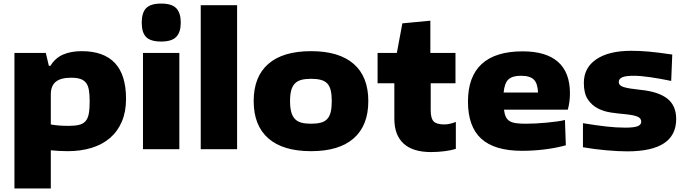

<svg xmlns="http://www.w3.org/2000/svg" viewBox="-20 -837 3845 1077"><path d="M61 -540H237L254 -468H263Q290 -512 334 -531Q378 -550 438 -550Q562 -550 624.5 -483.5Q687 -417 687 -282Q687 -210 663.5 -155Q640 -100 597 -63Q554 -26 493.5 -7.5Q433 11 359 11Q333 11 309 9.5Q285 8 265 6V220H61ZM365 -131Q400 -131 423 -136.5Q446 -142 459.5 -157Q473 -172 478 -199Q483 -226 483 -269Q483 -307 478.5 -332.5Q474 -358 462 -373Q450 -388 430 -394.5Q410 -401 379 -401Q320 -401 292.5 -378Q265 -355 265 -307V-139Q285 -135 310.5 -133Q336 -131 365 -131Z M884 -604Q825 -604 800 -629Q775 -654 775 -710Q775 -766 800 -791.5Q825 -817 884 -817Q944 -817 969 -790.5Q994 -764 994 -710Q994 -657 969 -630.5Q944 -604 884 -604ZM782 -540H986V0H782Z M1106 -808H1310V0H1106Z M1725 11Q1567 11 1485 -61Q1403 -133 1403 -270Q1403 -407 1485 -478.5Q1567 -550 1725 -550Q1882 -550 1964 -478.5Q2046 -407 2046 -270Q2046 -133 1964 -61Q1882 11 1725 11ZM1725 -143Q1757 -143 1779.5 -149Q1802 -155 1815.5 -169.5Q1829 -184 1835 -208.5Q1841 -233 1841 -270Q1841 -306 1835 -330.5Q1829 -355 1815.5 -369Q1802 -383 1779.5 -389Q1757 -395 1725 -395Q1693 -395 1670.5 -389Q1648 -383 1634 -368.5Q1620 -354 1613.5 -330Q1607 -306 1607 -270Q1607 -234 1613.5 -209.5Q1620 -185 1634 -170Q1648 -155 1670.5 -149Q1693 -143 1725 -143Z M2398 16Q2296 16 2244 -31.5Q2192 -79 2192 -171V-370H2098V-540H2206L2237 -706L2394 -721V-540H2535V-370H2396V-218Q2396 -173 2412.5 -156Q2429 -139 2473 -139Q2501 -139 2537 -153V-2Q2513 6 2474.5 11Q2436 16 2398 16Z M2909 9Q2754 9 2679.5 -59Q2605 -127 2605 -267Q2605 -407 2682 -478Q2759 -549 2912 -549Q3043 -549 3110 -490Q3177 -431 3177 -314Q3177 -265 3165 -222H2807Q2810 -197 2817.5 -181.5Q2825 -166 2839 -157.5Q2853 -149 2875 -146Q2897 -143 2929 -143Q2955 -143 2985.5 -144.5Q3016 -146 3046 -149Q3076 -152 3103 -155.5Q3130 -159 3149 -164L3154 -22Q3100 -7 3036 1Q2972 9 2909 9ZM2902 -412Q2854 -412 2832 -391.5Q2810 -371 2805 -318H2998Q2996 -369 2974.5 -390.5Q2953 -412 2902 -412Z M3499 12Q3448 12 3380.5 6Q3313 0 3250 -11V-146Q3323 -134 3380 -127.5Q3437 -121 3488 -121Q3536 -121 3556.5 -129Q3577 -137 3577 -154Q3577 -174 3555.5 -183Q3534 -192 3482 -197Q3446 -200 3406 -206Q3366 -212 3332.5 -229.5Q3299 -247 3277 -280Q3255 -313 3255 -372Q3255 -457 3325 -504.5Q3395 -552 3520 -552Q3544 -552 3568.5 -551Q3593 -550 3620 -547.5Q3647 -545 3679 -541Q3711 -537 3751 -531L3745 -383Q3683 -396 3627.5 -404Q3572 -412 3535 -412Q3490 -412 3470.5 -403.5Q3451 -395 3451 -377Q3451 -357 3478.5 -348.5Q3506 -340 3573 -333Q3673 -323 3723 -284Q3773 -245 3773 -169Q3773 12 3499 12Z"/></svg>

Font: Encode Sans Wide
Style: ExtraBold
Weight: 800
Designer: Pablo Impallari, Andres Torresi
Foundry: Pablo Impallari, Andres Torresi
Version: Version 1.000; ttfautohint (v1.00) -l 8 -r 50 -G 200 -x 14 -